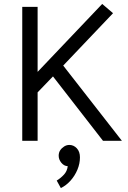

<svg xmlns="http://www.w3.org/2000/svg" viewBox="-20 -715 649 975"><path d="M503 0 249 -327 171 -246V0H93V-680H171V-350L499 -695L554 -648L301 -382L599 0ZM332 21Q318 21 305.5 29Q293 37 285.5 48.5Q278 60 278 76Q278 95 291.5 111.5Q305 128 324 129Q321 154 305 171.5Q289 189 268 202L289 240Q316 227 338 202.5Q360 178 373 147Q386 116 386 84Q386 55 370 38Q354 21 332 21Z"/></svg>

Font: Catamaran
Style: Regular
Weight: 400
Designer: Pria Ravichandran
Version: Version 2.000